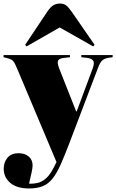

<svg xmlns="http://www.w3.org/2000/svg" viewBox="-30 -834 656 1084"><path d="M134 230Q65 230 28 198.5Q-9 167 -9 118Q-9 82 12.5 56.5Q34 31 74 31Q111 31 132.5 50Q154 69 154 99Q154 113 149 137Q144 161 134 203Q161 204 185 198Q209 192 231.5 171.5Q254 151 276 107L289 81L67 -446Q54 -478 44.5 -489Q35 -500 10 -506L-10 -511V-523H365V-511L331 -507Q307 -505 299 -493.5Q291 -482 304 -448L400 -205H403L493 -447Q505 -479 496 -491.5Q487 -504 464 -507L429 -511V-523H606V-511L584 -508Q560 -504 547.5 -493Q535 -482 523 -450L361 -24Q334 47 312 96Q290 145 266.5 174.5Q243 204 211.5 217Q180 230 134 230ZM120 -572 112 -581 237 -768Q256 -796 272.5 -805Q289 -814 308 -814Q330 -814 343.5 -803.5Q357 -793 376 -766L504 -581L496 -572L307 -679Z"/></svg>

Font: Literata 72pt Black
Style: Regular
Weight: 900
Designer: Latin by Veronika Burian and Jose Scaglione. Greek by Irene Vlachou. Cyrillic by Vera Evstafieva.
Foundry: TypeTogether
Version: Version 3.002